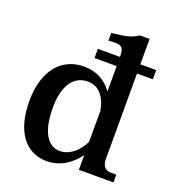

<svg xmlns="http://www.w3.org/2000/svg" viewBox="-141 -878 910 1002"><g transform="rotate(20 314.5 -376.5)"><path d="M282 -627V-576H405V-435C369 -487 315 -516 247 -516C118 -516 39 -413 39 -250C39 -80 113 15 231 15C302 15 361 -22 405 -82V0H597V-43H565C535 -43 518 -64 518 -101V-576H606V-627H518V-768H464C431 -746 402 -737 319 -729V-686C392 -692 404 -687 405 -627ZM166 -258C166 -389 219 -449 292 -449C350 -449 390 -407 405 -329V-155C374 -93 328 -58 275 -58C212 -58 166 -123 166 -258Z"/></g></svg>

Font: LT Superior Serif Semibold
Style: Regular
Weight: 600
Designer: Daniel Lyons
Foundry: LyonsType
Version: Version 2.120;FEAKit 1.0